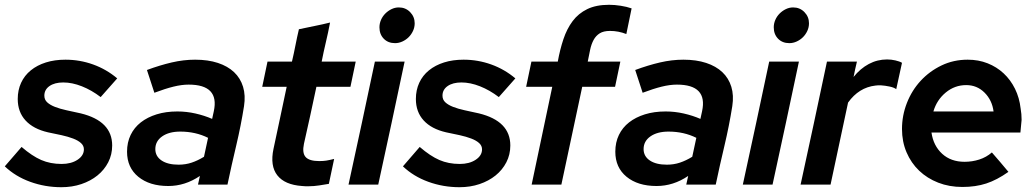

<svg xmlns="http://www.w3.org/2000/svg" viewBox="-31 -770 4318 801"><path d="M-11 -76Q6 -96 24 -116.5Q42 -137 59 -157Q103 -119 141 -102.5Q179 -86 226 -86Q266 -86 292.5 -103.5Q319 -121 319 -147Q319 -162 307 -173Q295 -184 274 -192Q253 -200 226 -206Q199 -212 169 -218Q108 -232 75.5 -267.5Q43 -303 43 -357Q43 -394 57 -424.5Q71 -455 97.5 -476.5Q124 -498 160.5 -509.5Q197 -521 242 -521Q302 -521 357.5 -501Q413 -481 458 -443L389 -365Q351 -394 310.5 -410Q270 -426 233 -426Q197 -426 175.5 -411Q154 -396 154 -371Q154 -354 166 -343Q178 -332 198.5 -324Q219 -316 246.5 -310Q274 -304 306 -297Q437 -265 437 -163Q437 -125 420.5 -93Q404 -61 375.5 -38Q347 -15 308.5 -2Q270 11 225 11Q157 11 95 -11.5Q33 -34 -11 -76Z M671 6Q593 6 546 -32.5Q499 -71 499 -137Q499 -176 514 -207Q529 -238 556.5 -259.5Q584 -281 622.5 -293Q661 -305 709 -305Q747 -305 784.5 -296.5Q822 -288 854 -274Q856 -282 857.5 -290Q859 -298 861 -306Q885 -417 756 -417Q727 -417 692.5 -408.5Q658 -400 613 -383Q605 -407 597.5 -430.5Q590 -454 582 -478Q636 -498 685.5 -509.5Q735 -521 783 -521Q837 -521 878 -507.5Q919 -494 945.5 -469Q972 -444 983 -408Q994 -372 987 -327Q974 -245 954.5 -163Q935 -81 918 0H795Q797 -9 799 -18Q801 -27 803 -36Q741 6 671 6ZM617 -148Q617 -118 643 -100.5Q669 -83 714 -83Q743 -83 768.5 -91.5Q794 -100 820 -116L837 -195Q785 -221 721 -221Q674 -221 645.5 -201Q617 -181 617 -148Z M1110 -149Q1124 -214 1137.5 -278Q1151 -342 1165 -408H1063Q1068 -434 1074 -460.5Q1080 -487 1085 -513H1187Q1195 -547 1201.5 -580.5Q1208 -614 1216 -648Q1248 -655 1281 -661.5Q1314 -668 1346 -676Q1338 -634 1328.5 -594Q1319 -554 1311 -513H1453Q1448 -487 1442 -460.5Q1436 -434 1431 -408H1289Q1276 -348 1263.5 -289Q1251 -230 1237 -170Q1229 -132 1244 -115Q1259 -98 1301 -98Q1318 -98 1330.5 -100Q1343 -102 1363 -107Q1358 -81 1352 -55Q1346 -29 1341 -3Q1324 0 1301 3.5Q1278 7 1258 7Q1250 7 1243 7Q1236 7 1229 6Q1157 1 1126 -38.5Q1095 -78 1110 -149Z M1617 -590Q1588 -590 1570 -608.5Q1552 -627 1552 -656Q1552 -672 1558.5 -687Q1565 -702 1576.5 -713.5Q1588 -725 1602.5 -732Q1617 -739 1633 -739Q1661 -739 1680 -719.5Q1699 -700 1699 -673Q1699 -656 1692 -641Q1685 -626 1674 -615Q1663 -604 1648 -597Q1633 -590 1617 -590ZM1657 -513Q1630 -384 1602.5 -256.5Q1575 -129 1547 0H1423Q1451 -129 1478.5 -256.5Q1506 -384 1533 -513Z M1650 -76Q1667 -96 1685 -116.5Q1703 -137 1720 -157Q1764 -119 1802 -102.5Q1840 -86 1887 -86Q1927 -86 1953.5 -103.5Q1980 -121 1980 -147Q1980 -162 1968 -173Q1956 -184 1935 -192Q1914 -200 1887 -206Q1860 -212 1830 -218Q1769 -232 1736.5 -267.5Q1704 -303 1704 -357Q1704 -394 1718 -424.5Q1732 -455 1758.5 -476.5Q1785 -498 1821.5 -509.5Q1858 -521 1903 -521Q1963 -521 2018.5 -501Q2074 -481 2119 -443L2050 -365Q2012 -394 1971.5 -410Q1931 -426 1894 -426Q1858 -426 1836.5 -411Q1815 -396 1815 -371Q1815 -354 1827 -343Q1839 -332 1859.5 -324Q1880 -316 1907.5 -310Q1935 -304 1967 -297Q2098 -265 2098 -163Q2098 -125 2081.5 -93Q2065 -61 2036.5 -38Q2008 -15 1969.5 -2Q1931 11 1886 11Q1818 11 1756 -11.5Q1694 -34 1650 -76Z M2186 -513H2296Q2305 -563 2319.5 -606.5Q2334 -650 2358 -682Q2382 -714 2419 -732Q2456 -750 2510 -750Q2533 -750 2558.5 -746Q2584 -742 2604 -735Q2599 -708 2593 -681.5Q2587 -655 2582 -628Q2549 -641 2514 -641Q2487 -641 2471 -631Q2455 -621 2445.5 -603.5Q2436 -586 2431 -562.5Q2426 -539 2421 -513H2557Q2552 -487 2546 -460.5Q2540 -434 2535 -408H2398L2311 0H2187Q2209 -103 2230 -204Q2251 -305 2273 -408H2164Q2169 -434 2175 -460.5Q2181 -487 2186 -513Z M2708 6Q2630 6 2583 -32.5Q2536 -71 2536 -137Q2536 -176 2551 -207Q2566 -238 2593.5 -259.5Q2621 -281 2659.5 -293Q2698 -305 2746 -305Q2784 -305 2821.5 -296.5Q2859 -288 2891 -274Q2893 -282 2894.5 -290Q2896 -298 2898 -306Q2922 -417 2793 -417Q2764 -417 2729.5 -408.5Q2695 -400 2650 -383Q2642 -407 2634.5 -430.5Q2627 -454 2619 -478Q2673 -498 2722.5 -509.5Q2772 -521 2820 -521Q2874 -521 2915 -507.5Q2956 -494 2982.5 -469Q3009 -444 3020 -408Q3031 -372 3024 -327Q3011 -245 2991.5 -163Q2972 -81 2955 0H2832Q2834 -9 2836 -18Q2838 -27 2840 -36Q2778 6 2708 6ZM2654 -148Q2654 -118 2680 -100.5Q2706 -83 2751 -83Q2780 -83 2805.5 -91.5Q2831 -100 2857 -116L2874 -195Q2822 -221 2758 -221Q2711 -221 2682.5 -201Q2654 -181 2654 -148Z M3262 -590Q3233 -590 3215 -608.5Q3197 -627 3197 -656Q3197 -672 3203.5 -687Q3210 -702 3221.5 -713.5Q3233 -725 3247.5 -732Q3262 -739 3278 -739Q3306 -739 3325 -719.5Q3344 -700 3344 -673Q3344 -656 3337 -641Q3330 -626 3319 -615Q3308 -604 3293 -597Q3278 -590 3262 -590ZM3302 -513Q3275 -384 3247.5 -256.5Q3220 -129 3192 0H3068Q3096 -129 3123.5 -256.5Q3151 -384 3178 -513Z M3309 0Q3337 -129 3364.5 -256.5Q3392 -384 3419 -513H3544Q3540 -496 3536.5 -480.5Q3533 -465 3530 -449Q3558 -484 3593.5 -503Q3629 -522 3670 -522Q3687 -522 3704.5 -518Q3722 -514 3732 -508Q3726 -480 3720 -453Q3714 -426 3708 -398Q3699 -405 3680 -409Q3661 -413 3644 -414Q3638 -414 3632 -414Q3626 -414 3621 -413Q3552 -405 3507 -342L3434 0Z M4176 -53Q4128 -19 4083.5 -4.5Q4039 10 3984 10Q3929 10 3883 -8Q3837 -26 3803.5 -58Q3770 -90 3751 -134.5Q3732 -179 3732 -232Q3732 -288 3752.5 -340.5Q3773 -393 3810 -433Q3847 -473 3897 -497Q3947 -521 4006 -521Q4051 -521 4089 -506Q4127 -491 4156 -464Q4185 -437 4203.5 -399.5Q4222 -362 4227 -317Q4229 -306 4230 -294Q4231 -282 4231 -270Q4230 -260 4229 -249Q4228 -238 4226 -217H3855Q3863 -162 3899.5 -128.5Q3936 -95 3993 -95Q4025 -95 4054.5 -104.5Q4084 -114 4107 -134Q4125 -114 4142 -93.5Q4159 -73 4176 -53ZM4000 -415Q3952 -415 3914.5 -384Q3877 -353 3863 -305H4114Q4108 -352 4076.5 -383.5Q4045 -415 4000 -415Z"/></svg>

Font: Rosa Sans SemiBold
Style: Italic
Weight: 600
Italic angle: -12°
Designer: Pentagram / MCKL
Foundry: Pentagram / MCKL
Version: Version 1.005;September 16, 2019;FontCreator 11.5.0.2425 64-